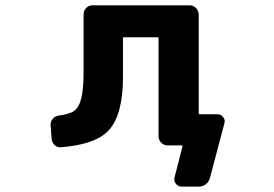

<svg xmlns="http://www.w3.org/2000/svg" viewBox="-20 -568 1040 728"><path d="M668 139.6Q655.3 139.6 647 128.9Q638.7 118.2 641.6 105.5L671.9 -12.7Q672.9 -16.6 668.9 -16.6H616.2Q601.6 -16.6 591.3 -26.9Q581.1 -37.1 581.1 -51.8V-422.9Q581.1 -426.8 577.1 -426.8H450.2Q446.3 -426.8 446.3 -422.9V-275.4Q446.3 -204.1 432.6 -153.3Q418.9 -102.5 391.6 -73.2Q364.3 -43.9 311.5 -27.3Q270.5 -14.6 212.9 -9.8Q198.2 -7.8 187.5 -17.6Q176.8 -27.3 175.8 -42L171.9 -92.8Q170.9 -107.4 180.7 -118.2Q190.4 -128.9 204.1 -129.9Q238.3 -134.8 254.9 -143.6Q277.3 -156.2 286.1 -188.5Q296.9 -222.7 296.9 -294.9V-512.7Q296.9 -527.3 306.6 -537.6Q316.4 -547.9 331.1 -547.9H699.2Q712.9 -547.9 723.1 -537.6Q733.4 -527.3 733.4 -512.7V-138.7Q733.4 -134.8 738.3 -134.8H804.7Q818.4 -134.8 826.2 -124Q832 -117.2 832 -108.4Q832 -104.5 831.1 -101.6L776.4 105.5Q772.5 121.1 760.7 130.4Q749 139.6 733.4 139.6Z"/></svg>

Font: Rounded-L Mgen+ 1m bold
Style: Bold
Weight: 700
Designer: [Source Han Sans]
Ryoko NISHIZUKA  (kana & ideographs); Paul D. Hunt (Latin, Greek & Cyrillic); Wenlong ZHANG  (bopomofo
Version: Version 1.059.20150602